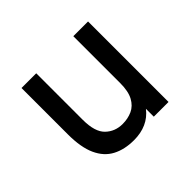

<svg xmlns="http://www.w3.org/2000/svg" viewBox="-123 -680 862 862"><g transform="rotate(-45 308.0 -249.5)"><path d="M288.5 12Q228.5 12 185.5 -10.8Q142.5 -33.5 119.5 -83.8Q96.5 -134 96.5 -217V-511H190V-215.5Q190 -138.5 222.8 -107Q255.5 -75.5 303.5 -75.5Q337 -75.5 364.8 -88Q392.5 -100.5 409 -130.8Q425.5 -161 425.5 -213.5V-511H519V0H425.5V-50Q401.5 -19 367 -3.5Q332.5 12 288.5 12Z"/></g></svg>

Font: Overpass Mono Light Medium
Style: Regular
Weight: 500
Monospace: yes
Version: Version 4.000